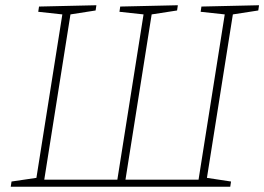

<svg xmlns="http://www.w3.org/2000/svg" viewBox="-20 -713 1009 733"><path d="M21 0 24 -20 119 -34 218 -658 126 -668 129 -688 348 -693 345 -673 249 -658 149 -27H428L528 -658L436 -668L439 -688L659 -693L656 -673L559 -658L459 -27H738L838 -658L746 -668L749 -688L969 -693L966 -673L869 -658L770 -34L862 -20L859 0Z"/></svg>

Font: Bitter ExtraLight
Style: Italic
Weight: 200
Italic angle: -9°
Designer: Sol Matas, and Bitter project Authors
Foundry: Sol Matas
Version: Version 2.001